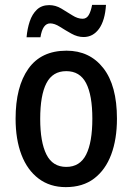

<svg xmlns="http://www.w3.org/2000/svg" viewBox="-20 -758 544 788"><path d="M460 -271Q460 -187 436.5 -124Q413 -61 366.5 -25.5Q320 10 250 10Q185 10 138.5 -25Q92 -60 68 -123Q44 -186 44 -271Q44 -402 96.5 -476Q149 -550 253 -550Q348 -550 404 -478.5Q460 -407 460 -271ZM145 -270Q145 -175 170.5 -124Q196 -73 252 -73Q308 -73 333.5 -123.5Q359 -174 359 -271Q359 -367 333.5 -416.5Q308 -466 252 -466Q196 -466 170.5 -416.5Q145 -367 145 -270ZM89 -605Q92 -640 102 -670Q112 -700 131.5 -718.5Q151 -737 182 -737Q208 -737 231.5 -723Q255 -709 277 -695Q299 -681 319 -681Q335 -681 344 -696Q353 -711 358 -738H415Q411 -674 386.5 -640Q362 -606 323 -606Q298 -606 273 -620Q248 -634 226 -648Q204 -662 186 -662Q155 -662 146 -605Z"/></svg>

Font: Noto Sans Lao Condensed Medium
Style: Regular
Weight: 500
Width: 3
Designer: Monotype Design Team
Foundry: Monotype Imaging Inc.
Version: Version 2.003; ttfautohint (v1.8.4.7-5d5b)